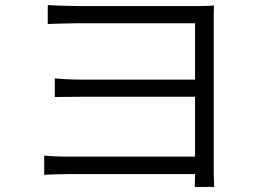

<svg xmlns="http://www.w3.org/2000/svg" viewBox="-20 -717 1040 760"><path d="M155 -101V-25C175 -26 215 -28 255 -28H752L751 23H828C827 6 826 -14 826 -35C826 -142 826 -596 826 -639C826 -663 826 -682 827 -695C811 -694 788 -693 760 -693C659 -693 353 -693 290 -693C260 -693 191 -695 169 -697V-622C190 -623 260 -625 290 -625C353 -625 712 -625 752 -625V-402H301C261 -402 220 -404 197 -407V-333C220 -333 261 -334 303 -334H752V-97H255C211 -97 175 -99 155 -101Z"/></svg>

Font: Noto Sans KR DemiLight
Style: Regular
Weight: 350
Designer: Ryoko NISHIZUKA 西塚涼子 (kana, bopomofo & ideographs); Paul D. Hunt (Latin, Greek & Cyrillic); Sandoll Communications 산돌커뮤니
Foundry: Adobe
Version: Version 2.004;hotconv 1.0.118;makeotfexe 2.5.65603